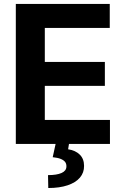

<svg xmlns="http://www.w3.org/2000/svg" viewBox="-20 -727 628 970"><path d="M59.9 -707H534.5V-585.8H206.4V-414.1H509.8V-293.3H206.4V-121.2H535.5V0H59.9ZM329 -2.9 324.1 27.2Q360.9 32.6 382.8 54Q404.7 75.4 404.7 110.9Q405.2 145 383.9 170.2Q362.6 195.3 321.7 209.1Q280.7 222.9 223.9 222.9L222.6 157.7Q266.6 157.7 290.8 147Q315 136.3 315.5 114.9Q316.1 100.4 308.8 91Q301.4 81.7 286.4 75.7Q271.3 69.7 246.3 67.2L261.6 -2.9Z"/></svg>

Font: WEMIX Pretendard Variable
Style: Regular
Weight: 400
Designer: Base glyphs from Inter by Rasmus Andersson; Hangeul glyphs from Noto Sans CJK(Source Han Sans) by Jang Soo-young and Kan
Foundry: Kil Hyung-jin
Version: Version 1.000;Glyphs 3.2 (3208)